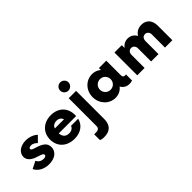

<svg xmlns="http://www.w3.org/2000/svg" viewBox="24 -1463 2541 2541"><g transform="rotate(-45 1294.5 -192.5)"><path d="M219.2 8.8C324.7 8.8 400.4 -44.4 400.4 -131.3C400.4 -209.5 341.3 -244.6 244.6 -273.9C208 -285.2 181.2 -293.5 181.2 -312.5C181.2 -326.7 194.8 -338.9 223.1 -338.9C263.7 -338.9 295.4 -312.5 309.1 -295.4L387.2 -373C356.9 -406.2 291.5 -435.1 221.2 -435.1C117.2 -435.1 44.9 -378.4 44.9 -301.8C44.9 -217.8 133.8 -185.1 197.3 -166C245.6 -151.9 265.1 -140.6 265.1 -122.6C265.1 -102.5 242.7 -93.3 217.3 -93.3C182.1 -93.3 140.6 -109.4 121.1 -153.8L17.6 -101.6C52.2 -28.8 132.3 8.8 219.2 8.8Z M921.4 -214.8C920.9 -348.1 829.1 -436.5 691.9 -436.5C553.2 -436.5 456.5 -347.7 456.5 -213.4C456.5 -80.6 551.8 8.8 695.3 8.8C814.5 8.8 894 -54.7 914.6 -147H781.7C770 -113.8 739.3 -93.3 693.4 -93.3C632.3 -93.3 601.6 -130.4 595.7 -190.9H920.9ZM693.4 -331.1C737.8 -331.1 764.2 -310.1 777.3 -273.9H604.5C618.2 -309.1 646.5 -331.1 693.4 -331.1Z M1086.4 -500.5C1129.4 -500.5 1165 -535.6 1165 -577.6C1165 -621.1 1129.4 -655.3 1086.4 -655.3C1043.9 -655.3 1009.3 -621.1 1009.3 -577.6C1009.3 -535.6 1043.9 -500.5 1086.4 -500.5ZM987.8 270C1104 270 1156.2 205.6 1156.2 101.6V-426.8H1018.1V92.3C1018.1 127 999 148.9 957.5 148.9H918.9V256.3C929.7 264.2 958.5 270 987.8 270Z M1758.3 -112.8C1740.2 -112.8 1721.2 -118.7 1721.2 -153.8V-426.8H1583.5V-389.6C1551.8 -418.5 1510.3 -435.1 1461.4 -435.1C1344.2 -435.1 1251.5 -337.9 1251.5 -213.4C1251.5 -88.9 1344.2 8.8 1461.4 8.8C1522 8.8 1571.3 -17.6 1604.5 -60.1C1627.9 -16.1 1669.9 8.8 1722.2 8.8C1739.3 8.8 1757.8 6.3 1776.9 0V-112.8ZM1489.7 -113.8C1434.1 -113.8 1389.6 -157.2 1389.6 -213.4C1389.6 -269.5 1434.1 -313.5 1489.7 -313.5C1545.4 -313.5 1589.4 -269.5 1589.4 -213.4C1589.4 -157.2 1545.4 -113.8 1489.7 -113.8Z M1874 0H2011.7V-247.6C2011.7 -277.3 2030.3 -313.5 2071.3 -313.5C2109.4 -313.5 2133.3 -283.2 2133.3 -247.6V0H2271.5V-247.6C2271.5 -277.3 2290 -313.5 2331.5 -313.5C2369.1 -313.5 2393.1 -283.2 2393.1 -247.6V0H2531.2V-270C2531.2 -369.6 2479.5 -435.1 2385.3 -435.1C2324.2 -435.1 2276.9 -407.7 2250 -360.4C2226.1 -405.3 2183.6 -435.1 2128.4 -435.1C2079.1 -435.1 2039.6 -412.1 2011.7 -375V-426.8H1874Z"/></g></svg>

Font: Now ExtraBold
Style: Regular
Weight: 800
Designer: Alfredo Marco Pradil
Foundry: Alfredo Marco Pradil
Version: Version 1.200;hotconv 1.0.109;makeotfexe 2.5.65596